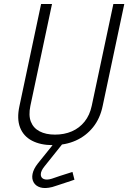

<svg xmlns="http://www.w3.org/2000/svg" viewBox="-20 -720 646 967"><path d="M298 -6H254L252 2L170 104Q149 131 144 155.5Q139 180 149.5 198.5Q160 217 183.5 224Q207 231 243 222Q250 220 268 214Q286 208 306 201.5Q326 195 340.5 190Q355 185 355 185L345 146Q345 146 337 148.5Q329 151 315 155.5Q301 160 282 166Q263 172 241 180Q215 188 200 181.5Q185 175 185.5 157.5Q186 140 204 118L296 3ZM497 -186 606 -700H551L442 -187Q432 -140 406 -107.5Q380 -75 342 -58.5Q304 -42 257 -42Q211 -42 179.5 -58.5Q148 -75 135.5 -107Q123 -139 133 -187L242 -700H187L78 -186Q64 -122 81 -78Q98 -34 141 -11.5Q184 11 246 11Q310 11 361.5 -12Q413 -35 448.5 -79Q484 -123 497 -186Z"/></svg>

Font: Advent Pro
Style: Italic
Weight: 400
Italic angle: -12°
Designer: VivaRado, Andreas Kalpakidis
Foundry: VivaRado, Andreas Kalpakidis
Version: Version 3.000